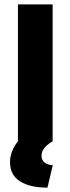

<svg xmlns="http://www.w3.org/2000/svg" viewBox="-20 -645 321 876"><path d="M196.5 211.1Q116.7 211.1 71.2 182.3Q25.7 153.5 25.7 94.4Q25.7 69.4 35.4 44.8Q45.1 20.1 61.8 0V-625H220.1V0Q199.3 11.1 184.4 28.1Q169.4 45.1 169.4 65.3Q169.4 85.4 183.7 96.5Q197.9 107.6 220.8 109Z"/></svg>

Font: Afacad Flux ExtraBold
Style: Regular
Weight: 800
Designer: Kristian Moeller
Foundry: Dicotype
Version: Version 1.100